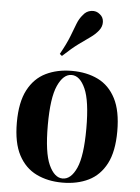

<svg xmlns="http://www.w3.org/2000/svg" viewBox="-57 -875 680 933"><g transform="rotate(5 282.5 -408.0)"><path d="M282 -531Q355 -531 410 -504Q465 -477 496 -417Q527 -357 527 -258Q527 -159 496 -99.5Q465 -40 410 -13Q355 14 282 14Q211 14 155.5 -13Q100 -40 68.5 -99.5Q37 -159 37 -258Q37 -357 68.5 -417Q100 -477 155.5 -504Q211 -531 282 -531ZM282 -511Q242 -511 215 -451.5Q188 -392 188 -258Q188 -124 215 -65Q242 -6 282 -6Q323 -6 349.5 -65Q376 -124 376 -258Q376 -392 349.5 -451.5Q323 -511 282 -511ZM393 -817Q410 -804 411 -781Q412 -758 396 -738Q380 -718 357 -702Q334 -686 302.5 -663Q271 -640 227 -599L216 -608Q246 -662 260 -698.5Q274 -735 284 -761Q294 -787 311 -806Q326 -826 350.5 -829.5Q375 -833 393 -817Z"/></g></svg>

Font: Playfair Display
Style: Bold
Weight: 700
Designer: Claus Eggers Sørensen
Foundry: Claus Eggers Sørensen
Version: Version 1.203